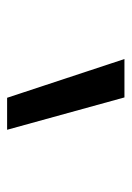

<svg xmlns="http://www.w3.org/2000/svg" viewBox="65 -877 370 540"><g transform="rotate(90 250.0 -607.0)"><path d="M255 -442 146 -772H254L345 -442Z"/></g></svg>

Font: Iosevka Fixed Medium
Style: Regular
Weight: 500
Monospace: yes
Designer: Belleve Invis
Foundry: Belleve Invis
Version: Version 32.3.0